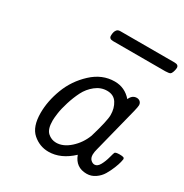

<svg xmlns="http://www.w3.org/2000/svg" viewBox="-163 -823 917 957"><g transform="rotate(30 296.0 -345.0)"><path d="M116.2 -144Q116.2 -211.9 143.6 -283.9Q170.9 -356 229 -409.9Q287.1 -463.9 358.9 -463.9Q417 -463.9 456.1 -418.9Q468.3 -447.8 494.1 -448.2Q506.3 -448.2 514.2 -440.7Q522 -433.1 522 -420.9Q522 -412.1 515.1 -383.8L450.2 -127Q445.3 -109.9 444.8 -94.2Q444.8 -74.2 455.3 -64.2Q465.8 -54.2 477.1 -54.2Q494.1 -54.2 506.1 -76.2Q518.1 -98.1 525.1 -125Q532.2 -151.9 534.2 -154.8Q538.1 -160.6 560.1 -161.1Q578.1 -161.1 583.5 -158.4Q588.9 -155.8 588.9 -148.9Q588.9 -146 585.4 -131.6Q582 -117.2 572.5 -93.5Q563 -69.8 550 -47.9Q537.1 -25.9 514.6 -10.5Q492.2 4.9 465.8 4.9Q402.8 4.9 380.9 -55.2Q316.9 4.9 246.1 4.9Q195.3 4.9 155.8 -29.5Q116.2 -64 116.2 -144ZM187 -140.1Q187 -91.3 208 -72.3Q229 -53.2 256.8 -53.2Q296.9 -53.2 335.4 -87.6Q374 -122.1 393.1 -171.9Q423.8 -274.9 423.8 -308.1Q423.8 -347.2 405.5 -376Q387.2 -404.8 349.1 -404.8Q313 -404.8 283 -380.9Q252.9 -356.9 236.1 -323.5Q219.2 -290 207 -251Q194.8 -211.9 190.9 -183.6Q187 -155.3 187 -140.1ZM227.1 -651.9Q227.1 -674.8 236.3 -686Q242.2 -694.8 257.3 -694.8H569.3Q592.3 -694.8 592.3 -676.8Q592.3 -674.8 591.3 -668Q590.3 -661.1 586.7 -651.1Q583 -641.1 578.1 -638.2Q571.3 -634.3 550.3 -633.8H250Q227.1 -633.8 227.1 -651.9Z"/></g></svg>

Font: CMU Concrete
Style: Italic
Weight: 500
Italic angle: -14.04°
Version: Version 0.7.0